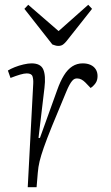

<svg xmlns="http://www.w3.org/2000/svg" viewBox="-20 -783 463 803"><path d="M119 -433Q120 -451 116 -463.5Q112 -476 92 -476Q81 -476 64 -471Q47 -466 24 -457L13 -488Q24 -495 41.5 -502Q59 -509 78.5 -513.5Q98 -518 112 -518Q150 -518 161 -492.5Q172 -467 166 -416L141 -206H147L219 -406Q232 -443 247.5 -468Q263 -493 282.5 -505.5Q302 -518 326 -518Q345 -518 359 -511.5Q373 -505 380.5 -493Q388 -481 388 -465Q388 -447 379.5 -435Q371 -423 359 -415L337 -438Q329 -446 320.5 -450.5Q312 -455 302 -455Q297 -455 292 -453Q287 -451 281.5 -444.5Q276 -438 270 -427Q264 -416 257 -399Q220 -311 197.5 -255.5Q175 -200 163 -165.5Q151 -131 145.5 -108Q140 -85 138 -60L133 0H96ZM82 -746 98 -763 225 -653 349 -763 365 -746 259 -612Q252 -603 244 -597Q236 -591 224 -591Q217 -591 211 -593Q205 -595 199 -597Z"/></svg>

Font: Literata 18pt ExtraLight
Style: Italic
Weight: 250
Italic angle: -2°
Designer: Latin by Veronika Burian and Jose Scaglione. Greek by Irene Vlachou. Cyrillic by Vera Evstafieva
Foundry: TypeTogether
Version: Version 3.103;gftools[0.9.29]